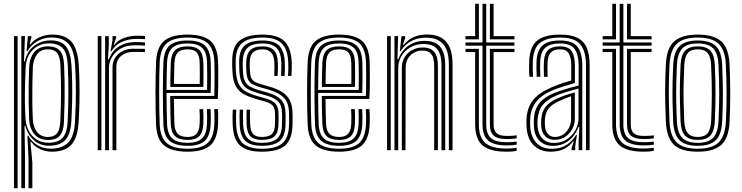

<svg xmlns="http://www.w3.org/2000/svg" viewBox="-20 -790 3903 1010"><path d="M130 200V42.5L124.2 -76.2H128.8Q145.2 -45.5 176.5 -26.6Q207.8 -7.8 246.8 -7.8Q306 -7.8 337.9 -39.1Q369.8 -70.5 374.5 -149.8Q377.2 -198 378.4 -247.6Q379.5 -297.2 378.8 -347.5Q378 -397.8 375 -448Q370 -527.5 340 -560.1Q310 -592.8 250.2 -592.8Q211.5 -592.8 177.5 -573.5Q143.5 -554.2 124.5 -520.8H120L126.5 -600H145.2L145 -593.2L136 -557H140.2Q158.2 -580.8 188.9 -594.4Q219.5 -608 254.5 -608Q322.8 -608 355.5 -571.2Q388.2 -534.5 394.2 -449Q397.2 -398.8 398.1 -350.4Q399 -302 397.9 -252.5Q396.8 -203 393.8 -149.5Q388.5 -63.5 354.4 -27.8Q320.2 8 253.8 8Q221.8 8 192.8 -4.6Q163.8 -17.2 144.8 -42.8H140L150.2 64.2V200ZM53.5 200V-600H72.8V200ZM92.2 200V-600H111.5L106.2 -467.8L110.8 -467.5Q120.5 -518 158.2 -547.8Q196 -577.5 246.2 -577.5Q301 -577.5 326 -547Q351 -516.5 355.8 -448.5Q358.8 -400 359.6 -352.6Q360.5 -305.2 359.4 -255.5Q358.2 -205.8 355.2 -150Q351.2 -84.2 324 -54.2Q296.8 -24.2 239.5 -23.2Q191.8 -22.5 158.4 -52.5Q125 -82.5 113.2 -127.8H109L111.5 20.5V200ZM235.2 -39Q285.2 -39 309.1 -64.9Q333 -90.8 335.8 -150.2Q339.8 -232.8 339.8 -302.6Q339.8 -372.5 336.5 -447.2Q333.5 -511.5 309.5 -536.8Q285.5 -562 237.8 -562Q203.5 -562 176.4 -546.2Q149.2 -530.5 133.1 -502.5Q117 -474.5 115 -437.8Q113 -397 111.8 -347.9Q110.5 -298.8 111.1 -249.9Q111.8 -201 114.5 -161.5Q117 -128.8 131.9 -100.8Q146.8 -72.8 172.9 -55.9Q199 -39 235.2 -39ZM233 -53.8Q186.2 -53.8 161 -83.8Q135.8 -113.8 133.2 -161.5Q131.5 -202.5 130.9 -250.4Q130.2 -298.2 131 -346.8Q131.8 -395.2 133.5 -437.8Q135.5 -485 160.2 -515.5Q185 -546 232.5 -546Q274.2 -546 294.5 -523.9Q314.8 -501.8 317.2 -447.8Q319.2 -400.8 319.9 -354.4Q320.5 -308 319.8 -258.1Q319 -208.2 316.5 -150.5Q314.8 -100.8 295.4 -77.2Q276 -53.8 233 -53.8ZM232.8 -69.5Q264.2 -69.5 279.8 -88.6Q295.2 -107.8 297.2 -151Q301 -233.5 301 -304.4Q301 -375.2 297.8 -447.5Q295.8 -493 280.2 -511.8Q264.8 -530.5 232.2 -530.5Q194 -530.5 174.5 -503.9Q155 -477.2 152.8 -437Q151.2 -402.8 150.4 -355Q149.5 -307.2 150 -256.2Q150.5 -205.2 152.8 -161.2Q154.8 -120.5 175.4 -95Q196 -69.5 232.8 -69.5Z M533 0V-600H552.2V-549L547.8 -478.2H553Q569.8 -523.5 606.4 -546.1Q643 -568.8 692 -568.8Q704.8 -568.8 720.2 -568.1Q735.8 -567.5 742.8 -567V-550.2Q733.8 -551 717 -551.4Q700.2 -551.8 687.5 -551.8Q645.8 -551.8 615.6 -534.8Q585.5 -517.8 569.4 -490.6Q553.2 -463.5 553.2 -433V0ZM494.2 0V-600H513.5V0ZM571.8 0V-434.5Q571.8 -479.2 603.2 -506.4Q634.8 -533.5 680 -533.5Q695.5 -533.5 712.5 -533.4Q729.5 -533.2 742.8 -533V-516.2Q729.8 -516.8 712.4 -516.8Q695 -516.8 680 -516.8Q643.8 -516.8 617.9 -496.4Q592 -476 592 -436V0ZM561.5 -520.5 571.8 -579V-600H591V-591.8L578.5 -554H582Q600.5 -579.2 633.9 -590.8Q667.2 -602.2 700.8 -602.2Q709.2 -602.2 721.2 -601.9Q733.2 -601.5 742.8 -600.5V-583.8Q735 -584.5 723.5 -585Q712 -585.5 701 -585.5Q656.2 -585.5 621.1 -569.8Q586 -554 565.8 -520.5Z M967 8Q884.2 8 844.4 -24Q804.5 -56 801 -133.5Q799.2 -172.5 798.5 -216.4Q797.8 -260.2 797.9 -304.9Q798 -349.5 798.8 -390.6Q799.5 -431.8 801 -465.2Q805 -543.5 844.5 -575.8Q884 -608 965.8 -608Q1047.8 -608 1085.6 -576Q1123.5 -544 1127 -467.8Q1127.5 -460.2 1127.8 -438.1Q1128 -416 1128.1 -386.2Q1128.2 -356.5 1127.8 -325.6Q1127.2 -294.8 1125.8 -269.5H895Q895.2 -245.2 895.5 -223.4Q895.8 -201.5 896.4 -180.9Q897 -160.2 897.5 -139.5Q899.2 -102 915.4 -85.8Q931.5 -69.5 967 -69.5Q997.2 -69.5 1012.8 -84.9Q1028.2 -100.2 1030.2 -138.2Q1031 -154.8 1030.9 -176.2Q1030.8 -197.8 1029.5 -215.8H1049Q1050.2 -195.8 1050.2 -173.9Q1050.2 -152 1049.5 -137.5Q1047.2 -92.8 1027.9 -73.4Q1008.5 -54 967 -54Q921.5 -54 900.9 -73.8Q880.2 -93.5 878.2 -138.5Q877.2 -162.5 876.6 -187.2Q876 -212 875.8 -236.9Q875.5 -261.8 875.2 -285.5H1107.2Q1108.2 -311 1108.5 -339.5Q1108.8 -368 1108.6 -394.2Q1108.5 -420.5 1108.2 -440Q1108 -459.5 1107.5 -467Q1104.5 -534.5 1071.6 -563.5Q1038.8 -592.5 965.8 -592.5Q893.8 -592.5 858.6 -563.4Q823.5 -534.2 820 -463.2Q818.8 -433.5 818 -393Q817.2 -352.5 817.2 -307.4Q817.2 -262.2 817.9 -217.9Q818.5 -173.5 820 -136Q823.2 -67.8 857 -37.6Q890.8 -7.5 967 -7.5Q1038.2 -7.5 1071.2 -36.9Q1104.2 -66.2 1107.5 -135Q1108 -145.5 1108.2 -159.8Q1108.5 -174 1108.1 -188.8Q1107.8 -203.5 1106.8 -215.8H1126.2Q1127.8 -197.5 1127.8 -174Q1127.8 -150.5 1127 -134.2Q1123.2 -58 1086 -25Q1048.8 8 967 8ZM967 -23Q902.8 -23 872.5 -48.9Q842.2 -74.8 839.5 -136.2Q838.2 -170 837.5 -212.5Q836.8 -255 836.8 -300.1Q836.8 -345.2 837.4 -387.2Q838 -429.2 839.5 -461.8Q842.5 -526 873.4 -551.5Q904.2 -577 965.8 -577Q1028.2 -577 1056.9 -551.5Q1085.5 -526 1088.2 -466.5Q1088.8 -457.5 1089.1 -431.1Q1089.5 -404.8 1089.4 -370.1Q1089.2 -335.5 1088 -301.2H856Q856 -257.8 856.8 -214.8Q857.5 -171.8 858.8 -138Q861.2 -83.8 886.9 -61.1Q912.5 -38.5 967 -38.5Q1017 -38.5 1041.6 -60.5Q1066.2 -82.5 1068.8 -136.2Q1069.5 -151.8 1069.5 -174.2Q1069.5 -196.8 1068.2 -215.8H1087.8Q1089 -196.5 1089 -174.1Q1089 -151.8 1088.2 -135.8Q1085.2 -75.5 1057.1 -49.2Q1029 -23 967 -23ZM856 -317H1069.2Q1070 -347.2 1070 -377.6Q1070 -408 1069.6 -431.9Q1069.2 -455.8 1068.8 -465.8Q1066.8 -516.8 1042.6 -539.1Q1018.5 -561.5 965.8 -561.5Q912 -561.5 886.8 -538.5Q861.5 -515.5 858.8 -460.8Q857.5 -430.5 856.9 -392.5Q856.2 -354.5 856 -317ZM875.8 -332.8Q875.8 -349 876.1 -371.5Q876.5 -394 877 -417.2Q877.5 -440.5 878.2 -459.8Q880.5 -506.5 901.2 -526.2Q922 -546 965.8 -546Q1008.5 -546 1028 -527.2Q1047.5 -508.5 1049.5 -465.2Q1050 -455.5 1050.2 -434.2Q1050.5 -413 1050.5 -386.2Q1050.5 -359.5 1049.8 -332.8ZM895.2 -348.5H1030.5Q1031 -373.8 1031 -397.5Q1031 -421.2 1030.8 -439Q1030.5 -456.8 1030.2 -463.5Q1028.8 -498.2 1014.4 -514.4Q1000 -530.5 965.8 -530.5Q930.5 -530.5 914.9 -513.4Q899.2 -496.2 897.5 -459Q897 -440 896.5 -421.9Q896 -403.8 895.8 -385.8Q895.5 -367.8 895.2 -348.5Z M1357 8Q1279.2 8 1243.1 -24.5Q1207 -57 1204 -134.2Q1203.2 -154.8 1203.2 -174.8Q1203.2 -194.8 1204.5 -213H1222.8Q1221.8 -196.5 1221.6 -175.4Q1221.5 -154.2 1222.2 -135Q1225 -65.5 1257 -36.5Q1289 -7.5 1357 -7.5Q1433 -7.5 1465.9 -36.8Q1498.8 -66 1500.2 -131.8Q1500.8 -144.2 1500.8 -152.1Q1500.8 -160 1500.8 -167.8Q1500.8 -175.5 1500.8 -187.8Q1500.8 -248 1473.6 -275.5Q1446.5 -303 1395 -317.8L1345.8 -332Q1324 -338.5 1308.9 -346.5Q1293.8 -354.5 1285.6 -370.4Q1277.5 -386.2 1276.2 -415.8Q1275.8 -430.5 1275.2 -440.2Q1274.8 -450 1275.2 -463.5Q1276.5 -505.5 1296.1 -525.8Q1315.8 -546 1361 -546Q1400.2 -546 1420 -526.6Q1439.8 -507.2 1441.5 -462.2Q1442 -452.5 1441.9 -432.6Q1441.8 -412.8 1440.5 -390.5H1422.5Q1423.5 -411 1423.6 -432.4Q1423.8 -453.8 1423.2 -461.5Q1421.2 -497.5 1405.8 -514Q1390.2 -530.5 1361 -530.5Q1328.2 -530.5 1311.5 -514.9Q1294.8 -499.2 1293.8 -463.5Q1293.2 -449.2 1293.5 -439.5Q1293.8 -429.8 1294.8 -416Q1296.2 -391.5 1302.2 -378.8Q1308.2 -366 1320.2 -359.8Q1332.2 -353.5 1351 -347.8L1399.5 -333.5Q1438 -322.5 1464.8 -305.6Q1491.5 -288.8 1505.2 -260.8Q1519 -232.8 1519 -187.8Q1519 -175.2 1519.1 -167.4Q1519.2 -159.5 1519.1 -151.8Q1519 -144 1518.5 -131.8Q1517 -58.8 1480.6 -25.4Q1444.2 8 1357 8ZM1357 -23Q1298.2 -23 1270.6 -48.6Q1243 -74.2 1240.8 -135.8Q1240 -154.2 1240 -175.2Q1240 -196.2 1240.8 -213H1259Q1258.2 -196.2 1258.4 -175.6Q1258.5 -155 1259 -136.5Q1261 -82.8 1284.5 -60.6Q1308 -38.5 1357 -38.5Q1412 -38.5 1437 -60Q1462 -81.5 1463.2 -132.5Q1463.8 -147.8 1463.8 -159.9Q1463.8 -172 1463.8 -187.8Q1463.8 -235.5 1443.6 -255.6Q1423.5 -275.8 1386 -286.2L1335.8 -300.5Q1305.5 -309.2 1284.8 -320.8Q1264 -332.2 1252.8 -354.1Q1241.5 -376 1239.2 -415.2Q1238.5 -429.2 1238.4 -441.1Q1238.2 -453 1238.2 -464Q1237.5 -524 1267 -550.5Q1296.5 -577 1361 -577Q1421.2 -577 1448.1 -550Q1475 -523 1478 -465.2Q1478.8 -453.2 1478.6 -431.2Q1478.5 -409.2 1476.8 -390.5H1458.8Q1459.8 -409 1460 -431.9Q1460.2 -454.8 1460 -462.8Q1457.5 -516 1433.5 -538.8Q1409.5 -561.5 1361 -561.5Q1306.5 -561.5 1282.1 -538.5Q1257.8 -515.5 1256.8 -464.5Q1256.5 -449.5 1256.9 -439.2Q1257.2 -429 1257.8 -415.8Q1259.2 -381.2 1268.6 -362.4Q1278 -343.5 1296 -333.8Q1314 -324 1340.8 -316.2L1390.5 -302Q1437 -288.8 1459.6 -264.5Q1482.2 -240.2 1482.2 -187.8Q1482.2 -174.8 1482.2 -161.9Q1482.2 -149 1481.8 -132.2Q1480.2 -74.2 1451.8 -48.6Q1423.2 -23 1357 -23ZM1357 -54Q1317.5 -54 1298.1 -72.6Q1278.8 -91.2 1277.2 -137.2Q1276.8 -155.8 1276.5 -175.4Q1276.2 -195 1277.2 -213H1295.5Q1294.5 -195 1294.8 -177.4Q1295 -159.8 1295.8 -137.8Q1297 -100.8 1311.4 -85.1Q1325.8 -69.5 1357 -69.5Q1392.8 -69.5 1409 -84Q1425.2 -98.5 1426.2 -132.8Q1427.2 -150.8 1427.1 -160.9Q1427 -171 1426.8 -187.8Q1426.8 -219.8 1414.9 -233.6Q1403 -247.5 1377 -255L1325.8 -269.8Q1285.2 -281.2 1258.6 -297Q1232 -312.8 1218.4 -340.4Q1204.8 -368 1202.5 -415.2Q1201.8 -432.2 1201.6 -442.6Q1201.5 -453 1201.5 -465.2Q1200.2 -543.2 1239.5 -575.6Q1278.8 -608 1361 -608Q1439 -608 1474.4 -575.2Q1509.8 -542.5 1514.5 -467Q1515.2 -455 1515 -432.6Q1514.8 -410.2 1513.2 -390.5H1495Q1496.8 -410.8 1496.9 -432.8Q1497 -454.8 1496.2 -466Q1492.5 -533 1461.1 -562.8Q1429.8 -592.5 1361 -592.5Q1286 -592.5 1252.4 -562.2Q1218.8 -532 1219.8 -464Q1219.8 -453 1219.9 -441.9Q1220 -430.8 1220.8 -415.5Q1223.8 -371.5 1236.5 -346.9Q1249.2 -322.2 1272.6 -308.9Q1296 -295.5 1330.8 -285.5L1381.8 -270.8Q1414.8 -261 1430 -243.6Q1445.2 -226.2 1445.2 -187.8Q1445.2 -175.5 1445.4 -167.8Q1445.5 -160 1445.4 -152.2Q1445.2 -144.5 1444.8 -132.2Q1443.8 -91.5 1423.9 -72.8Q1404 -54 1357 -54Z M1764.5 8Q1681.8 8 1641.9 -24Q1602 -56 1598.5 -133.5Q1596.8 -172.5 1596 -216.4Q1595.2 -260.2 1595.4 -304.9Q1595.5 -349.5 1596.2 -390.6Q1597 -431.8 1598.5 -465.2Q1602.5 -543.5 1642 -575.8Q1681.5 -608 1763.2 -608Q1845.2 -608 1883.1 -576Q1921 -544 1924.5 -467.8Q1925 -460.2 1925.2 -438.1Q1925.5 -416 1925.6 -386.2Q1925.8 -356.5 1925.2 -325.6Q1924.8 -294.8 1923.2 -269.5H1692.5Q1692.8 -245.2 1693 -223.4Q1693.2 -201.5 1693.9 -180.9Q1694.5 -160.2 1695 -139.5Q1696.8 -102 1712.9 -85.8Q1729 -69.5 1764.5 -69.5Q1794.8 -69.5 1810.2 -84.9Q1825.8 -100.2 1827.8 -138.2Q1828.5 -154.8 1828.4 -176.2Q1828.2 -197.8 1827 -215.8H1846.5Q1847.8 -195.8 1847.8 -173.9Q1847.8 -152 1847 -137.5Q1844.8 -92.8 1825.4 -73.4Q1806 -54 1764.5 -54Q1719 -54 1698.4 -73.8Q1677.8 -93.5 1675.8 -138.5Q1674.8 -162.5 1674.1 -187.2Q1673.5 -212 1673.2 -236.9Q1673 -261.8 1672.8 -285.5H1904.8Q1905.8 -311 1906 -339.5Q1906.2 -368 1906.1 -394.2Q1906 -420.5 1905.8 -440Q1905.5 -459.5 1905 -467Q1902 -534.5 1869.1 -563.5Q1836.2 -592.5 1763.2 -592.5Q1691.2 -592.5 1656.1 -563.4Q1621 -534.2 1617.5 -463.2Q1616.2 -433.5 1615.5 -393Q1614.8 -352.5 1614.8 -307.4Q1614.8 -262.2 1615.4 -217.9Q1616 -173.5 1617.5 -136Q1620.8 -67.8 1654.5 -37.6Q1688.2 -7.5 1764.5 -7.5Q1835.8 -7.5 1868.8 -36.9Q1901.8 -66.2 1905 -135Q1905.5 -145.5 1905.8 -159.8Q1906 -174 1905.6 -188.8Q1905.2 -203.5 1904.2 -215.8H1923.8Q1925.2 -197.5 1925.2 -174Q1925.2 -150.5 1924.5 -134.2Q1920.8 -58 1883.5 -25Q1846.2 8 1764.5 8ZM1764.5 -23Q1700.2 -23 1670 -48.9Q1639.8 -74.8 1637 -136.2Q1635.8 -170 1635 -212.5Q1634.2 -255 1634.2 -300.1Q1634.2 -345.2 1634.9 -387.2Q1635.5 -429.2 1637 -461.8Q1640 -526 1670.9 -551.5Q1701.8 -577 1763.2 -577Q1825.8 -577 1854.4 -551.5Q1883 -526 1885.8 -466.5Q1886.2 -457.5 1886.6 -431.1Q1887 -404.8 1886.9 -370.1Q1886.8 -335.5 1885.5 -301.2H1653.5Q1653.5 -257.8 1654.2 -214.8Q1655 -171.8 1656.2 -138Q1658.8 -83.8 1684.4 -61.1Q1710 -38.5 1764.5 -38.5Q1814.5 -38.5 1839.1 -60.5Q1863.8 -82.5 1866.2 -136.2Q1867 -151.8 1867 -174.2Q1867 -196.8 1865.8 -215.8H1885.2Q1886.5 -196.5 1886.5 -174.1Q1886.5 -151.8 1885.8 -135.8Q1882.8 -75.5 1854.6 -49.2Q1826.5 -23 1764.5 -23ZM1653.5 -317H1866.8Q1867.5 -347.2 1867.5 -377.6Q1867.5 -408 1867.1 -431.9Q1866.8 -455.8 1866.2 -465.8Q1864.2 -516.8 1840.1 -539.1Q1816 -561.5 1763.2 -561.5Q1709.5 -561.5 1684.2 -538.5Q1659 -515.5 1656.2 -460.8Q1655 -430.5 1654.4 -392.5Q1653.8 -354.5 1653.5 -317ZM1673.2 -332.8Q1673.2 -349 1673.6 -371.5Q1674 -394 1674.5 -417.2Q1675 -440.5 1675.8 -459.8Q1678 -506.5 1698.8 -526.2Q1719.5 -546 1763.2 -546Q1806 -546 1825.5 -527.2Q1845 -508.5 1847 -465.2Q1847.5 -455.5 1847.8 -434.2Q1848 -413 1848 -386.2Q1848 -359.5 1847.2 -332.8ZM1692.8 -348.5H1828Q1828.5 -373.8 1828.5 -397.5Q1828.5 -421.2 1828.2 -439Q1828 -456.8 1827.8 -463.5Q1826.2 -498.2 1811.9 -514.4Q1797.5 -530.5 1763.2 -530.5Q1728 -530.5 1712.4 -513.4Q1696.8 -496.2 1695 -459Q1694.5 -440 1694 -421.9Q1693.5 -403.8 1693.2 -385.8Q1693 -367.8 1692.8 -348.5Z M2341.2 0V-450Q2341.2 -471.2 2337.8 -495.8Q2334.2 -520.2 2322.4 -542.1Q2310.5 -564 2286.1 -577.9Q2261.8 -591.8 2220.2 -591.8Q2175.2 -591.8 2141.8 -573Q2108.2 -554.2 2087.8 -520.5H2083.2L2092 -600H2111.5V-591L2099.8 -554H2104Q2126.8 -582.5 2157.1 -595.5Q2187.5 -608.5 2225.8 -608.5Q2263 -608.5 2287.5 -598.2Q2312 -588 2326.6 -570.9Q2341.2 -553.8 2348.6 -533.2Q2356 -512.8 2358.2 -491.9Q2360.5 -471 2360.5 -453V0ZM2016.2 0V-600H2035.5V0ZM2093.8 0V-434.5Q2093.8 -464 2107.9 -488Q2122 -512 2146.9 -526.1Q2171.8 -540.2 2204 -540.2Q2230.8 -540.2 2246.8 -531.2Q2262.8 -522.2 2270.6 -507.8Q2278.5 -493.2 2281 -476.4Q2283.5 -459.5 2283.5 -443.8V0H2264V-442.8Q2264 -462.2 2260 -480.8Q2256 -499.2 2242.6 -511.5Q2229.2 -523.8 2201.5 -523.8Q2177.2 -523.8 2157.4 -512.6Q2137.5 -501.5 2125.9 -481.9Q2114.2 -462.2 2114 -436L2113 0ZM2055 0V-600H2074.2L2070.5 -478.2H2075Q2092.2 -524 2128.5 -549.6Q2164.8 -575.2 2214.5 -575Q2272.5 -574.5 2297.2 -542.1Q2322 -509.8 2322 -449V0H2302.5V-446.8Q2302.5 -501.8 2280.9 -530.1Q2259.2 -558.5 2208.5 -558.5Q2168 -558.5 2137.9 -540.5Q2107.8 -522.5 2091.2 -493.9Q2074.8 -465.2 2074.8 -433.2V0Z M2645.2 -25Q2577.2 -25 2547.8 -50.8Q2518.2 -76.5 2518.2 -135.8V-549.8H2428.8V-566.5H2518.2V-770H2537.8V-566.5H2686.2V-549.8H2537.8V-135.8Q2537.8 -85.5 2562.6 -63.6Q2587.5 -41.8 2645.2 -41.8Q2658.5 -41.8 2671.4 -42.6Q2684.2 -43.5 2697.8 -45.2V-29Q2687 -27 2674.1 -26Q2661.2 -25 2645.2 -25ZM2645.2 8Q2556.5 8 2518 -25.4Q2479.5 -58.8 2479.5 -135.8V-516.2H2428.8V-533H2499V-135.8Q2499 -67.5 2532.9 -38Q2566.8 -8.5 2645.2 -8.5Q2659.5 -8.5 2672.4 -9.6Q2685.2 -10.8 2697.8 -12.8V3.5Q2677.5 8 2645.2 8ZM2645.2 -58.5Q2598 -58.5 2577.5 -76.4Q2557 -94.2 2557 -135.8V-533H2686.2V-516.2H2576.5V-135.8Q2576.5 -103 2592.5 -89Q2608.5 -75 2645.2 -75Q2658.8 -75 2672 -75.6Q2685.2 -76.2 2697.8 -78V-61.8Q2686.2 -60.2 2673.1 -59.4Q2660 -58.5 2645.2 -58.5ZM2428.8 -583.2V-600H2479.5V-770H2499V-583.2ZM2557 -583.2V-770H2576.5V-600H2686.2V-583.2Z M3062.5 0V-446.5Q3062.5 -519.8 3032.9 -556.1Q3003.2 -592.5 2926.2 -592.5Q2857.2 -592.5 2821.6 -565.2Q2786 -538 2783 -468.2Q2782.2 -447.2 2782.4 -427.1Q2782.5 -407 2783.8 -386H2764.8Q2763.2 -409 2763 -428Q2762.8 -447 2763.8 -469Q2766.8 -543.5 2805 -575.8Q2843.2 -608 2926.2 -608Q2985.8 -608 3019.6 -589.9Q3053.5 -571.8 3067.6 -535.9Q3081.8 -500 3081.8 -446.5V0ZM2892.5 -38Q2932.8 -38 2962 -57.1Q2991.2 -76.2 3007.2 -106Q3023.2 -135.8 3023.2 -167.5V-323.8Q2991.5 -316.2 2957.1 -305.6Q2922.8 -295 2899.8 -284.5Q2855.5 -264.2 2833.5 -236Q2811.5 -207.8 2807.8 -160.2Q2807 -149.5 2807.1 -140.2Q2807.2 -131 2808.2 -121.2Q2812.5 -83.2 2833.9 -60.6Q2855.2 -38 2892.5 -38ZM2896.5 -54.5Q2866 -54.5 2848 -73.8Q2830 -93 2827.2 -123.5Q2826.5 -132.2 2826.5 -141.1Q2826.5 -150 2827 -158.8Q2829.8 -202 2849.1 -226.9Q2868.5 -251.8 2906.5 -269.5Q2931.5 -281 2954.2 -289Q2977 -297 3003.8 -303.8V-166Q3003.8 -136.5 2990.4 -111.1Q2977 -85.8 2952.9 -70.1Q2928.8 -54.5 2896.5 -54.5ZM2898.8 -69.5Q2923.2 -69.5 2942.5 -82.5Q2961.8 -95.5 2973 -117.1Q2984.2 -138.8 2984.2 -164.5V-283.5Q2966.5 -277.5 2949.5 -270.6Q2932.5 -263.8 2913.8 -254.8Q2878.8 -237.8 2863.4 -215.9Q2848 -194 2846.2 -158Q2845.8 -148.8 2846 -140.6Q2846.2 -132.5 2846.8 -125Q2848.8 -102 2862.2 -85.8Q2875.8 -69.5 2898.8 -69.5ZM2877 8Q2823 8 2789.1 -24.4Q2755.2 -56.8 2750.2 -117.2Q2749.2 -129.8 2749.1 -141.5Q2749 -153.2 2749.8 -166Q2753.5 -224.8 2783.6 -262.9Q2813.8 -301 2879.2 -329.5Q2894.8 -336.5 2910.2 -342.5Q2925.8 -348.5 2944 -354.4Q2962.2 -360.2 2985 -366.2V-446.5Q2985 -485.5 2972.4 -508Q2959.8 -530.5 2926.2 -530.5Q2893 -530.5 2877.4 -513.6Q2861.8 -496.8 2860.5 -463.8Q2860 -452.5 2859.9 -430.6Q2859.8 -408.8 2860.8 -386H2841.5Q2840.5 -408.5 2840.6 -429.8Q2840.8 -451 2841 -465.2Q2843 -507.5 2863.6 -526.8Q2884.2 -546 2926.2 -546Q2971.5 -546 2987.9 -519.4Q3004.2 -492.8 3004.2 -446.5V-353.2Q2972.5 -344.5 2941.2 -334.5Q2910 -324.5 2886.2 -314.8Q2830 -291.2 2800.8 -254.5Q2771.5 -217.8 2769 -164.5Q2768.8 -153.5 2768.6 -141.9Q2768.5 -130.2 2769.5 -118.8Q2773.8 -67.2 2803.1 -37.2Q2832.5 -7.2 2882 -7.2Q2927.5 -7.2 2958.6 -26.6Q2989.8 -46 3010.2 -80H3014.8L3006 -21.5V0H2986.8L2986.5 -8.8L2998.2 -46.5H2994.5Q2972.5 -18 2943.9 -5Q2915.2 8 2877 8ZM3023.8 0V-51.5L3027.8 -122.2H3023.2Q3006 -76.5 2971.1 -49.5Q2936.2 -22.5 2886.8 -22.8Q2845.5 -22.8 2819 -48.5Q2792.5 -74.2 2788.8 -120Q2788 -130.8 2787.9 -141.4Q2787.8 -152 2788.2 -163Q2791.5 -215.5 2816.4 -246.6Q2841.2 -277.8 2893 -299.8Q2908.8 -306.2 2930.9 -313.6Q2953 -321 2977.2 -327.9Q3001.5 -334.8 3023.8 -340V-446.5Q3023.8 -501.2 3003.2 -531.4Q2982.8 -561.5 2926.2 -561.5Q2874.8 -561.5 2849.2 -539.4Q2823.8 -517.2 2821.8 -465.8Q2821.2 -450.8 2821.1 -429.4Q2821 -408 2822.5 -386H2803.2Q2802 -407.2 2801.9 -428.8Q2801.8 -450.2 2802.2 -466Q2804.8 -524.8 2833.9 -550.9Q2863 -577 2926.2 -577Q2992.2 -577 3017.6 -544.1Q3043 -511.2 3043 -446.5V0Z M3366.8 -25Q3298.8 -25 3269.2 -50.8Q3239.8 -76.5 3239.8 -135.8V-549.8H3150.2V-566.5H3239.8V-770H3259.2V-566.5H3407.8V-549.8H3259.2V-135.8Q3259.2 -85.5 3284.1 -63.6Q3309 -41.8 3366.8 -41.8Q3380 -41.8 3392.9 -42.6Q3405.8 -43.5 3419.2 -45.2V-29Q3408.5 -27 3395.6 -26Q3382.8 -25 3366.8 -25ZM3366.8 8Q3278 8 3239.5 -25.4Q3201 -58.8 3201 -135.8V-516.2H3150.2V-533H3220.5V-135.8Q3220.5 -67.5 3254.4 -38Q3288.2 -8.5 3366.8 -8.5Q3381 -8.5 3393.9 -9.6Q3406.8 -10.8 3419.2 -12.8V3.5Q3399 8 3366.8 8ZM3366.8 -58.5Q3319.5 -58.5 3299 -76.4Q3278.5 -94.2 3278.5 -135.8V-533H3407.8V-516.2H3298V-135.8Q3298 -103 3314 -89Q3330 -75 3366.8 -75Q3380.2 -75 3393.5 -75.6Q3406.8 -76.2 3419.2 -78V-61.8Q3407.8 -60.2 3394.6 -59.4Q3381.5 -58.5 3366.8 -58.5ZM3150.2 -583.2V-600H3201V-770H3220.5V-583.2ZM3278.5 -583.2V-770H3298V-600H3407.8V-583.2Z M3650.5 8Q3563.2 8 3525.1 -28.8Q3487 -65.5 3482.8 -147.5Q3480.5 -197.5 3479.5 -246.8Q3478.5 -296 3479.2 -346.9Q3480 -397.8 3482.8 -452.5Q3487 -537.8 3527.1 -572.9Q3567.2 -608 3650.5 -608Q3735.2 -608 3774.4 -572.1Q3813.5 -536.2 3817.8 -452.2Q3821.2 -374.8 3821.4 -298.8Q3821.5 -222.8 3817.8 -147.5Q3813.2 -62.2 3773.1 -27.1Q3733 8 3650.5 8ZM3650.5 -7.5Q3725.2 -7.5 3759.8 -40.2Q3794.2 -73 3798.2 -148.8Q3802 -220.2 3802.1 -294.4Q3802.2 -368.5 3798.2 -451.2Q3794.5 -527 3760.1 -559.8Q3725.8 -592.5 3650.5 -592.5Q3575.2 -592.5 3540.6 -560Q3506 -527.5 3502 -451.2Q3499.2 -394 3498.5 -343.5Q3497.8 -293 3498.8 -245.4Q3499.8 -197.8 3502 -148.5Q3505.8 -73.5 3540.1 -40.5Q3574.5 -7.5 3650.5 -7.5ZM3650.5 -23Q3583.5 -23 3554.1 -53Q3524.8 -83 3521.2 -150Q3519 -200.8 3518 -248.8Q3517 -296.8 3517.9 -346.2Q3518.8 -395.8 3521.5 -450.2Q3525 -519.2 3555.5 -548.1Q3586 -577 3650.5 -577Q3715.2 -577 3745.4 -547.9Q3775.5 -518.8 3778.8 -450.5Q3781.2 -397.5 3782.1 -348.2Q3783 -299 3782.2 -250.4Q3781.5 -201.8 3778.8 -149.8Q3775.5 -82 3745.5 -52.5Q3715.5 -23 3650.5 -23ZM3650.5 -38.5Q3705.8 -38.5 3731 -64.6Q3756.2 -90.8 3759.5 -151.5Q3763.2 -223.8 3763.4 -294.4Q3763.5 -365 3759.5 -449Q3756.8 -511 3730.6 -536.2Q3704.5 -561.5 3650.5 -561.5Q3593.8 -561.5 3568.8 -534.8Q3543.8 -508 3540.8 -448.8Q3538.5 -398 3537.5 -350.1Q3536.5 -302.2 3537.4 -253.2Q3538.2 -204.2 3540.8 -150.5Q3543.8 -90.2 3569.4 -64.4Q3595 -38.5 3650.5 -38.5ZM3650.5 -54Q3604.8 -54 3583.8 -76.6Q3562.8 -99.2 3560 -151Q3557.8 -203.5 3556.8 -251.4Q3555.8 -299.2 3556.6 -347.5Q3557.5 -395.8 3560 -448.2Q3562.8 -501.5 3584.2 -523.8Q3605.8 -546 3650.5 -546Q3696 -546 3716.9 -523.4Q3737.8 -500.8 3740.2 -448.2Q3744.2 -363 3743.9 -292.5Q3743.5 -222 3740.2 -152Q3737.5 -99.2 3716.5 -76.6Q3695.5 -54 3650.5 -54ZM3650.5 -69.5Q3686 -69.5 3702.2 -89Q3718.5 -108.5 3720.8 -152.8Q3724.2 -224.8 3724.5 -293Q3724.8 -361.2 3720.8 -447.2Q3718.8 -491 3702.6 -510.8Q3686.5 -530.5 3650.5 -530.5Q3614 -530.5 3597.9 -510.6Q3581.8 -490.8 3579.5 -447.5Q3577 -394.2 3576.1 -346.9Q3575.2 -299.5 3576.1 -252.2Q3577 -205 3579.5 -151.8Q3581.8 -108.8 3598.1 -89.1Q3614.5 -69.5 3650.5 -69.5Z"/></svg>

Font: Big Shoulders Inline Text Thin SemiBold
Style: Regular
Weight: 600
Version: Version 2.002